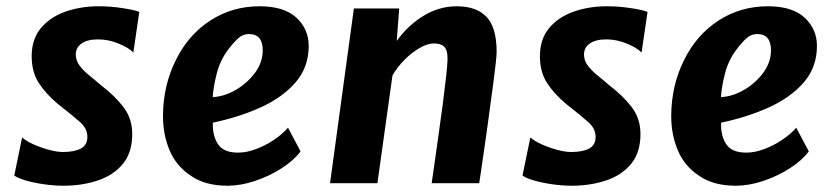

<svg xmlns="http://www.w3.org/2000/svg" viewBox="-20 -584 2654 612"><path d="M182 8Q153 8 121 3.5Q89 -1 63 -8.5Q37 -16 25.5 -24.5L50.5 -146Q63 -134.5 86.5 -124Q110 -113.5 135.8 -106.5Q161.5 -99.5 180.5 -99.5Q216 -99.5 237.2 -110.2Q258.5 -121 258.5 -148Q258.5 -174 235.5 -194.5Q212.5 -215 164 -253Q126 -285 103.5 -319.8Q81 -354.5 81 -405Q81 -459 110.2 -494.2Q139.5 -529.5 188.2 -546.8Q237 -564 295 -564Q333 -564 371.5 -558Q410 -552 424 -546L405 -416.5Q391 -431.5 358.2 -445Q325.5 -458.5 292.5 -458.5Q259 -458.5 240.2 -445.5Q221.5 -432.5 221.5 -410.5Q221.5 -391 234.2 -374.2Q247 -357.5 265.5 -342.8Q284 -328 301 -313Q346.5 -278.5 374 -242Q401.5 -205.5 401.5 -157Q401.5 -98 371.8 -61.8Q342 -25.5 292 -8.8Q242 8 182 8Z M705.5 8Q634.5 8 589.5 -23Q542.5 -53.5 521 -103.8Q499.5 -154 499.5 -214.5Q500 -312.5 541 -393.5Q581 -474 651 -519Q721 -564 807.5 -564Q886 -564 925 -527.5Q964 -491 964 -437.5Q964 -369.5 921.8 -321Q879.5 -272.5 809.8 -241.2Q740 -210 658.5 -193V-178.5Q661 -140 679.2 -118.8Q697.5 -97.5 739 -97.5Q766 -97.5 796 -108.8Q826 -120 853.2 -138.2Q880.5 -156.5 898 -177L938 -101.5Q916.5 -72.5 877.5 -47.5Q838.5 -22.5 792.8 -7.2Q747 8 705.5 8ZM658 -274.5Q694 -276 731 -297.2Q768 -318.5 792.8 -352Q817.5 -385.5 817.5 -423.5Q817.5 -475.5 773.5 -475.5Q754 -475.5 738.8 -461.5Q723.5 -447.5 707 -425.5Q681.5 -391.5 670.8 -349.2Q660 -307 658 -274.5Z M1032 0 1108 -557H1252.5L1244.5 -453.5Q1281.5 -504.5 1331 -534.2Q1380.5 -564 1436 -564Q1498.5 -564 1530.8 -530.2Q1563 -496.5 1563 -418.5Q1563 -407.5 1560 -380.8Q1557 -354 1552.5 -319.5Q1548 -285 1543 -250Q1541.5 -236.5 1537 -204.5Q1532.5 -172.5 1527 -133.2Q1521.5 -94 1516.2 -58Q1511 -22 1507.5 0H1356Q1364.5 -56.5 1373 -119.2Q1381.5 -182 1391 -249.5Q1398 -304 1402 -339.8Q1406 -375.5 1406.5 -395Q1407 -423.5 1396.5 -434.5Q1386 -445.5 1363 -445.5Q1342.5 -445.5 1317.8 -431.2Q1293 -417 1269.8 -393.8Q1246.5 -370.5 1231 -343.5L1183 0Z M1802 8Q1773 8 1741 3.5Q1709 -1 1683 -8.5Q1657 -16 1645.5 -24.5L1670.5 -146Q1683 -134.5 1706.5 -124Q1730 -113.5 1755.8 -106.5Q1781.5 -99.5 1800.5 -99.5Q1836 -99.5 1857.2 -110.2Q1878.5 -121 1878.5 -148Q1878.5 -174 1855.5 -194.5Q1832.5 -215 1784 -253Q1746 -285 1723.5 -319.8Q1701 -354.5 1701 -405Q1701 -459 1730.2 -494.2Q1759.5 -529.5 1808.2 -546.8Q1857 -564 1915 -564Q1953 -564 1991.5 -558Q2030 -552 2044 -546L2025 -416.5Q2011 -431.5 1978.2 -445Q1945.5 -458.5 1912.5 -458.5Q1879 -458.5 1860.2 -445.5Q1841.5 -432.5 1841.5 -410.5Q1841.5 -391 1854.2 -374.2Q1867 -357.5 1885.5 -342.8Q1904 -328 1921 -313Q1966.5 -278.5 1994 -242Q2021.5 -205.5 2021.5 -157Q2021.5 -98 1991.8 -61.8Q1962 -25.5 1912 -8.8Q1862 8 1802 8Z M2325.5 8Q2254.5 8 2209.5 -23Q2162.5 -53.5 2141 -103.8Q2119.5 -154 2119.5 -214.5Q2120 -312.5 2161 -393.5Q2201 -474 2271 -519Q2341 -564 2427.5 -564Q2506 -564 2545 -527.5Q2584 -491 2584 -437.5Q2584 -369.5 2541.8 -321Q2499.5 -272.5 2429.8 -241.2Q2360 -210 2278.5 -193V-178.5Q2281 -140 2299.2 -118.8Q2317.5 -97.5 2359 -97.5Q2386 -97.5 2416 -108.8Q2446 -120 2473.2 -138.2Q2500.5 -156.5 2518 -177L2558 -101.5Q2536.5 -72.5 2497.5 -47.5Q2458.5 -22.5 2412.8 -7.2Q2367 8 2325.5 8ZM2278 -274.5Q2314 -276 2351 -297.2Q2388 -318.5 2412.8 -352Q2437.5 -385.5 2437.5 -423.5Q2437.5 -475.5 2393.5 -475.5Q2374 -475.5 2358.8 -461.5Q2343.5 -447.5 2327 -425.5Q2301.5 -391.5 2290.8 -349.2Q2280 -307 2278 -274.5Z"/></svg>

Font: Merriweather Sans Italic
Style: Bold
Weight: 700
Italic angle: -7.5°
Designer: Eben Sorkin
Foundry: Eben Sorkin
Version: Version 1.008; ttfautohint (v1.7.19-72a1) -l 8 -r 50 -G 200 